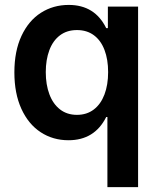

<svg xmlns="http://www.w3.org/2000/svg" viewBox="-20 -557 639 776"><path d="M414.1 -84H409.2Q362.3 9.8 256.8 9.8Q193.8 9.8 144.3 -22.7Q94.7 -55.2 66.4 -117.2Q38.1 -179.2 38.1 -264.6Q38.1 -350.6 66.9 -412.1Q95.7 -473.6 145.5 -505.4Q195.3 -537.1 257.8 -537.1Q363.3 -537.1 409.2 -443.4H416V-530.3H538.1V199.2H414.1ZM417 -265.6Q417 -316.9 402.3 -355.2Q387.7 -393.6 359.4 -414.6Q331.1 -435.5 291 -435.5Q250.5 -435.5 222.2 -414.1Q193.8 -392.6 179.4 -354Q165 -315.4 165 -265.6Q165 -214.8 179.7 -175.8Q194.3 -136.7 222.7 -114.7Q251 -92.8 291 -92.8Q330.6 -92.8 358.9 -114.3Q387.2 -135.7 402.1 -174.8Q417 -213.9 417 -265.6Z"/></svg>

Font: Pretendard GOV SemiBold
Style: Regular
Weight: 600
Designer: Base glyphs from Inter by Rasmus Andersson; Hangeul glyphs from Noto Sans CJK(Source Han Sans) by Jang Soo-young and Kan
Foundry: Kil Hyung-jin
Version: Version 1.309